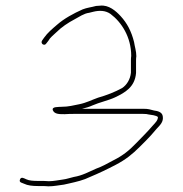

<svg xmlns="http://www.w3.org/2000/svg" viewBox="-20 -659 643 676"><path d="M143 -506 150 -515C157.1 -527.9 167.9 -534.9 178 -545C196.6 -563.6 219.3 -578.7 243.5 -591.5C258.3 -599.3 275.3 -611.7 294 -614L308 -617.5C330.5 -623.1 351.8 -622.1 369 -610C408 -580.8 442 -528.5 442 -462C441.3 -457.3 441 -452.3 441 -447V-403C438.6 -379.4 426.1 -359.7 410 -349C384.4 -335 357.1 -324.2 325 -315C302.2 -306.9 283.7 -296.9 259 -292C238.5 -288.3 222.6 -283 197 -283C183.9 -282.1 161.7 -283.8 166 -271C171.8 -256.4 190.1 -257 208 -257C218 -257.7 228.3 -258 239 -258H484C492.7 -258 499 -257.3 503 -256C511.9 -254.7 530.1 -252.9 536 -247C536 -235.1 527 -226.9 518 -217C496.9 -192.4 481.3 -177.7 459 -154.5C434.7 -129.2 412.8 -111.4 380 -95C357.8 -83.3 341 -73.2 318 -65C292.1 -53.7 270.2 -41 240 -36C225.1 -32.6 215.4 -28.7 202 -27C185.6 -24.9 168.8 -21 152 -21C145.3 -21.7 139 -22 133 -22H113C97.9 -22 82.2 -22.9 72 -28C64.9 -31.1 54.7 -37.8 50.5 -27.5C48.2 -21.8 49.7 -18 55 -16L65 -12C77 -6 94.4 -4 113 -4H133C138.3 -4 144.3 -3.7 151 -3C170.3 -3 186.4 -6.9 205 -9L223 -13C249.4 -18.9 274.7 -24.8 297 -36C328.4 -49.1 357.7 -63.1 388 -79C422.9 -97.4 445.5 -115.5 472 -142L493.5 -163.5C508.5 -178.5 516 -187.5 531 -205C543.3 -218.3 556.6 -230 553 -250C550.8 -264.1 536.2 -268.2 522 -270C508.2 -273.4 503.5 -276 484 -276H269C282.8 -279.4 293.7 -282.4 306 -288C327.6 -297.8 362.7 -305.7 384.5 -316C420.6 -333 454.9 -352.6 459 -402V-447C459 -451.7 459.3 -456.3 460 -461C460 -478.9 454.2 -495.7 452 -511C442.5 -549 427.6 -577.4 404.5 -602.5C388.5 -619.8 362.9 -642.9 332 -639C328 -639 323.3 -638.7 318 -638C301.4 -633.3 286.6 -632.2 271 -626C238.9 -611.7 206.2 -594 181 -572C164.4 -557.7 147.3 -543.6 135 -526L128 -516C121.4 -505.4 136.3 -495.3 143 -506Z"/></svg>

Font: HoneyBee
Style: BLn
Weight: 100
Foundry: Cannot Into Space Fonts
Version: Version 0.89